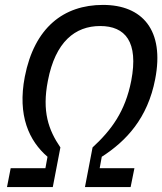

<svg xmlns="http://www.w3.org/2000/svg" viewBox="-20 -762 661 782"><path d="M388 -656C490 -656 545 -592 514.5 -433C490 -308 434 -232.5 357 -161.5L326 0H512L527.5 -77H386L394.5 -123.5C495 -188 581.5 -281 612 -439.5C651 -639.5 559.5 -742 399.5 -742C239 -742 120 -649.5 81 -449.5C50.5 -291 98.5 -188 173.5 -123.5L165 -77H23.5L8.5 0H195L226 -161.5C177.5 -232.5 150.5 -308 175 -433C205.5 -592 286 -656 388 -656Z"/></svg>

Font: Monaspace Argon
Style: Italic
Weight: 400
Italic angle: -11°
Designer: Riley Cran & the Lettermatic Team
Foundry: Lettermatic
Version: Version 1.101 (Monaspace Argon)